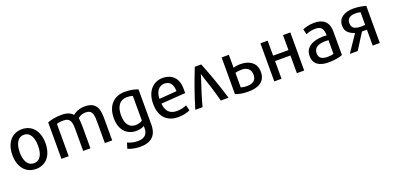

<svg xmlns="http://www.w3.org/2000/svg" viewBox="2 -1436 5196 2539"><g transform="rotate(-20 2600.0 -166.5)"><path d="M511 -264C511 -100 427 15 279 15C131 15 45 -100 45 -264C45 -429 132 -544 278 -544C426 -544 511 -429 511 -264ZM407 -264C407 -373 371 -465 279 -465C186 -465 149 -373 149 -264C149 -154 187 -66 279 -66C371 -66 407 -154 407 -264Z M1352 4H1249V-281C1249 -386 1247 -464 1147 -464C1095 -464 1059 -444 1038 -424C1044 -383 1046 -330 1046 -285V4H944V-282C944 -395 939 -464 833 -464C789 -464 759 -458 740 -450V4H638V-509C687 -528 748 -543 839 -543C915 -543 963 -521 994 -485C1024 -511 1082 -543 1162 -543C1342 -543 1352 -415 1352 -298Z M1910 -14C1910 138 1827 211 1676 211C1605 211 1545 196 1502 177L1526 97C1561 114 1613 129 1669 129C1764 129 1810 84 1810 -2V-32C1793 -21 1753 -4 1697 -4C1566 -4 1472 -95 1472 -265C1472 -429 1563 -543 1727 -543C1810 -543 1871 -527 1910 -510ZM1810 -107V-455C1791 -463 1766 -467 1726 -467C1626 -467 1575 -388 1575 -267C1575 -141 1629 -80 1714 -80C1754 -80 1788 -92 1810 -107Z M2473 -254 2130 -230C2139 -124 2190 -68 2291 -68C2354 -68 2400 -84 2428 -98L2448 -21C2417 -4 2356 14 2282 14C2115 14 2026 -90 2026 -265C2026 -448 2131 -544 2258 -544C2391 -544 2473 -461 2473 -319ZM2374 -317C2372 -418 2330 -466 2257 -466C2181 -466 2129 -405 2127 -298Z M2523 0C2579 -191 2647 -375 2711 -537H2802C2868 -374 2934 -190 2991 0H2882C2852 -117 2812 -245 2773 -358C2766 -381 2757 -412 2754 -422C2751 -411 2742 -381 2735 -358C2697 -244 2655 -115 2625 0Z M3087 -532H3189V-350C3213 -358 3247 -364 3292 -364C3413 -364 3510 -304 3510 -174C3510 -43 3413 14 3269 14C3188 14 3133 3 3087 -16ZM3406 -173C3406 -245 3361 -290 3281 -290C3247 -290 3214 -286 3189 -278V-73C3208 -66 3243 -61 3273 -61C3361 -61 3406 -97 3406 -173Z M4054 -532V4H3951V-245H3735V4H3633V-532H3735V-321H3951V-532Z M4593 -17C4555 -1 4481 14 4396 14C4264 14 4186 -39 4186 -152C4186 -278 4301 -332 4443 -334C4462 -334 4481 -332 4492 -331C4491 -413 4471 -465 4381 -465C4321 -465 4276 -450 4247 -436L4229 -511C4260 -526 4321 -544 4394 -544C4522 -544 4593 -479 4593 -351ZM4493 -70V-263C4480 -264 4464 -265 4447 -265C4361 -264 4286 -239 4286 -154C4286 -85 4332 -59 4405 -59C4443 -59 4471 -63 4493 -70Z M4807 4H4696L4855 -231C4779 -260 4727 -296 4727 -379C4727 -490 4817 -544 4944 -544C5002 -544 5081 -531 5118 -518V4H5018V-220H4949ZM4829 -377C4829 -305 4883 -284 4968 -284C4985 -284 5006 -286 5018 -287V-465C5003 -470 4980 -474 4947 -474C4874 -474 4829 -446 4829 -377Z"/></g></svg>

Font: Repo Medium
Style: Regular
Weight: 500
Designer: Stefan Peev
Foundry: Context Ltd
Version: Version 1.502